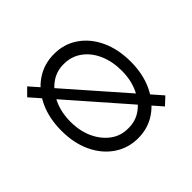

<svg xmlns="http://www.w3.org/2000/svg" viewBox="-94 -797 1068 1068"><g transform="rotate(45 440.0 -262.5)"><path d="M174 13 131 -30 710 -538 752 -493ZM441 10Q343 10 268 -25Q193 -60 151 -122Q109 -184 109 -263Q109 -342 151 -403.5Q193 -465 268 -500Q343 -535 441 -535Q538 -535 612.5 -500Q687 -465 729.5 -403.5Q772 -342 772 -263Q772 -184 729.5 -122Q687 -60 612.5 -25Q538 10 441 10ZM441 -61Q513 -61 570 -87Q627 -113 661 -158.5Q695 -204 694 -263Q695 -322 661.5 -367Q628 -412 570.5 -438Q513 -464 441 -464Q368 -464 310.5 -438.5Q253 -413 220 -367.5Q187 -322 187 -263Q186 -204 219.5 -158.5Q253 -113 311 -87Q369 -61 441 -61Z"/></g></svg>

Font: Lexend Tera Light
Style: Regular
Weight: 300
Designer: Bonnie Shaver-Troup, Thomas Jockin
Foundry: Lexend
Version: Version 1.007